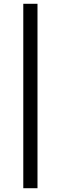

<svg xmlns="http://www.w3.org/2000/svg" viewBox="-20 -861 321 1014"><path d="M178 -841H103V133H178Z"/></svg>

Font: Bithumb Trading Sans Medium
Style: Regular
Weight: 500
Designer: Ham Hyungwon
Foundry: Bithumb
Version: Version 1.200;FEAKit 1.0